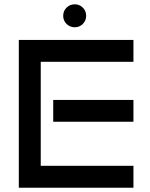

<svg xmlns="http://www.w3.org/2000/svg" viewBox="-20 -882 706 902"><path d="M276.9 -807.6Q276.9 -830.6 292.7 -846.2Q308.6 -861.8 331.1 -861.8Q353.5 -861.8 369.1 -846.2Q384.8 -830.6 384.8 -807.6Q384.8 -785.2 369.1 -769.5Q353.5 -753.9 331.1 -753.9Q308.6 -753.9 292.7 -769.5Q276.9 -785.2 276.9 -807.6ZM68.4 -694.3H606.9V-591.8H171.4V-103H606.9V0H68.4ZM230 -412.6H606.9V-310.1H230Z"/></svg>

Font: Anta
Style: Regular
Weight: 400
Designer: Sergej Lebedev
Foundry: Sergej Lebedev
Version: Version 1.000; ttfautohint (v1.8.4.7-5d5b)